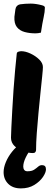

<svg xmlns="http://www.w3.org/2000/svg" viewBox="-21 -835 301 1065"><path d="M162 14Q136 14 107.5 4Q79 -6 59.5 -25Q40 -44 40 -71Q40 -87 42 -128Q44 -169 47 -223.5Q50 -278 54 -336.5Q58 -395 63 -448Q68 -501 72 -538Q73 -546 82 -548.5Q91 -551 97 -551Q120 -551 148 -538Q176 -525 196.5 -505Q217 -485 217 -463Q217 -450 213 -411.5Q209 -373 203.5 -320Q198 -267 192.5 -209Q187 -151 183 -96.5Q179 -42 179 -2Q179 3 175 8.5Q171 14 162 14ZM176 -650Q143 -650 115.5 -657.5Q88 -665 72.5 -685Q57 -705 59 -742Q61 -761 64.5 -783.5Q68 -806 90 -811Q102 -813 119 -814Q136 -815 149 -815Q177 -815 211 -806Q228 -802 228 -793Q228 -770 221 -739Q214 -708 206 -654Q190 -650 176 -650ZM95 210Q50 210 24.5 184.5Q-1 159 -1 120Q-1 94 11.5 64Q24 34 46 6.5Q68 -21 95 -39L155 -12Q136 9 122 38Q108 67 108 89Q108 100 113.5 107.5Q119 115 131 115Q155 115 168 106.5Q181 98 190.5 89.5Q200 81 212 81Q234 81 234 104Q234 122 217 147Q200 172 169 191Q138 210 95 210Z"/></svg>

Font: Protest Riot
Style: Regular
Weight: 400
Designer: Octavio Pardo
Foundry: Ashler Design
Version: Version 2.005; ttfautohint (v1.8.4.7-5d5b)